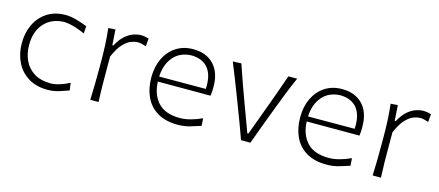

<svg xmlns="http://www.w3.org/2000/svg" viewBox="-43 -915 3017 1320"><g transform="rotate(15 1465.5 -255.0)"><path d="M311 9.8Q230.5 9.8 174.1 -25.4Q117.7 -60.5 88.4 -120.6Q59.1 -180.7 59.1 -254.9Q59.1 -330.1 88.1 -389.9Q117.2 -449.7 171.4 -484.6Q225.6 -519.5 301.8 -519.5Q340.8 -519.5 384 -506.3Q427.2 -493.2 457 -481.4L453.1 -428.7Q403.8 -451.7 364.5 -461.2Q325.2 -470.7 305.7 -470.7Q216.8 -468.8 163.8 -411.6Q110.8 -354.5 110.8 -255.9Q110.8 -194.8 133.8 -146Q156.7 -97.2 202.4 -68.4Q248 -39.6 317.4 -38.1Q378.4 -38.1 454.1 -78.1L461.4 -25.4Q434.1 -15.1 394.8 -2.7Q355.5 9.8 311 9.8Z M614.7 0Q617.2 -57.1 617.9 -110.1Q618.7 -163.1 618.7 -226.1V-277.3Q618.7 -332.5 616 -391.6Q613.3 -450.7 606.4 -508.3L656.7 -512.2L664.1 -401.4H670.9Q697.3 -450.2 727.1 -475.6Q756.8 -501 785.4 -510.3Q814 -519.5 835.9 -519.5Q851.6 -519.5 865.7 -517.1Q879.9 -514.6 893.1 -510.7L888.2 -454.1Q873.5 -459.5 857.9 -463.1Q842.3 -466.8 829.1 -466.8Q810.5 -466.8 783.9 -457.8Q757.3 -448.7 727.5 -418.2Q697.8 -387.7 669.4 -322.8V-224.6Q669.4 -162.6 670.2 -109.9Q670.9 -57.1 673.8 0Z M1238.8 10.3Q1151.4 10.3 1093.8 -24.4Q1036.1 -59.1 1008.1 -119.6Q980 -180.2 980 -257.8Q980 -334 1008.3 -393.1Q1036.6 -452.1 1088.4 -485.8Q1140.1 -519.5 1210 -519.5Q1302.7 -519.5 1356.4 -463.4Q1410.2 -407.2 1410.2 -304.2Q1410.2 -286.1 1409.4 -271Q1408.7 -255.9 1406.2 -241.2H1030.8Q1034.7 -147.5 1086.2 -92.8Q1137.7 -38.1 1242.2 -38.1Q1274.9 -38.1 1315.4 -48.6Q1356 -59.1 1397 -78.1L1400.4 -24.9Q1370.6 -15.1 1328.4 -2.4Q1286.1 10.3 1238.8 10.3ZM1362.3 -277.8Q1368.2 -372.6 1329.1 -422.6Q1290 -472.7 1210.9 -475.1Q1128.4 -473.1 1081.5 -418.7Q1034.7 -364.3 1030.8 -276.9Z M1687.5 0Q1670.9 -47.9 1652.3 -97.2Q1633.8 -146.5 1616.2 -192.4L1582 -282.2Q1560.5 -338.4 1538.1 -395.5Q1515.6 -452.6 1492.7 -508.3L1553.2 -510.7Q1576.7 -440.9 1601.3 -372.1Q1626 -303.2 1651.9 -233.4L1717.3 -56.6H1724.6L1790 -233.9Q1815.9 -304.2 1840.6 -372.3Q1865.2 -440.4 1888.7 -508.3H1951.2Q1925.8 -452.1 1903.1 -394.8Q1880.4 -337.4 1858.9 -280.8L1824.7 -189.9Q1806.6 -141.6 1789.1 -95Q1771.5 -48.3 1754.4 0Z M2298.3 10.3Q2210.9 10.3 2153.3 -24.4Q2095.7 -59.1 2067.6 -119.6Q2039.6 -180.2 2039.6 -257.8Q2039.6 -334 2067.9 -393.1Q2096.2 -452.1 2147.9 -485.8Q2199.7 -519.5 2269.5 -519.5Q2362.3 -519.5 2416 -463.4Q2469.7 -407.2 2469.7 -304.2Q2469.7 -286.1 2469 -271Q2468.3 -255.9 2465.8 -241.2H2090.3Q2094.2 -147.5 2145.8 -92.8Q2197.3 -38.1 2301.8 -38.1Q2334.5 -38.1 2375 -48.6Q2415.5 -59.1 2456.5 -78.1L2460 -24.9Q2430.2 -15.1 2387.9 -2.4Q2345.7 10.3 2298.3 10.3ZM2421.9 -277.8Q2427.7 -372.6 2388.7 -422.6Q2349.6 -472.7 2270.5 -475.1Q2188 -473.1 2141.1 -418.7Q2094.2 -364.3 2090.3 -276.9Z M2624.5 0Q2627 -57.1 2627.7 -110.1Q2628.4 -163.1 2628.4 -226.1V-277.3Q2628.4 -332.5 2625.7 -391.6Q2623 -450.7 2616.2 -508.3L2666.5 -512.2L2673.8 -401.4H2680.7Q2707 -450.2 2736.8 -475.6Q2766.6 -501 2795.2 -510.3Q2823.7 -519.5 2845.7 -519.5Q2861.3 -519.5 2875.5 -517.1Q2889.6 -514.6 2902.8 -510.7L2897.9 -454.1Q2883.3 -459.5 2867.7 -463.1Q2852.1 -466.8 2838.9 -466.8Q2820.3 -466.8 2793.7 -457.8Q2767.1 -448.7 2737.3 -418.2Q2707.5 -387.7 2679.2 -322.8V-224.6Q2679.2 -162.6 2679.9 -109.9Q2680.7 -57.1 2683.6 0Z"/></g></svg>

Font: Pinar DS1-Light
Style: Regular
Weight: 300
Designer: Amin Abedi
Version: Version 2.000